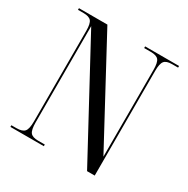

<svg xmlns="http://www.w3.org/2000/svg" viewBox="-162 -857 979 1000"><g transform="rotate(30 327.5 -357.0)"><path d="M31 0V-10H61Q97 -10 110 -25.5Q123 -41 123 -86V-631Q123 -674 110.5 -689Q98 -704 64 -704H31V-714H202L528 -108V-630Q528 -674 515.5 -689Q503 -704 469 -704H429V-714H633V-704H597Q563 -704 550.5 -688.5Q538 -673 538 -629V0H492L133 -665V-86Q133 -41 145.5 -25.5Q158 -10 192 -10H232V0Z"/></g></svg>

Font: Noto Serif Display Condensed
Style: Regular
Weight: 400
Width: 3
Designer: Monotype Design Team
Foundry: Monotype Imaging Inc.
Version: Version 2.009